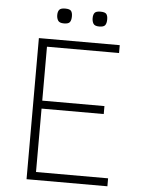

<svg xmlns="http://www.w3.org/2000/svg" viewBox="-57 -872 678 916"><g transform="rotate(5 282.5 -413.5)"><path d="M105 0V-675.8H492.2V-638.2H147V-379.9H444.8V-341.8H147V-38.1H492.2V0ZM421.9 -793Q421.9 -774.4 415 -765.1Q408.2 -755.9 386.7 -755.9Q365.2 -755.9 358.6 -766.8Q352.1 -777.8 352.1 -793Q352.1 -809.6 358.9 -818.4Q365.7 -827.1 386.7 -827.1Q408.7 -827.1 415.3 -818.6Q421.9 -810.1 421.9 -793ZM252.9 -793Q252.9 -774.4 246.1 -765.1Q239.3 -755.9 217.8 -755.9Q196.3 -755.9 189.5 -766.8Q182.6 -777.8 182.6 -793Q182.6 -809.6 189.7 -818.4Q196.8 -827.1 217.8 -827.1Q239.7 -827.1 246.3 -818.6Q252.9 -810.1 252.9 -793Z"/></g></svg>

Font: Clear Sans Thin
Style: Regular
Weight: 250
Foundry: Intel Corporation
Version: Version 1.00